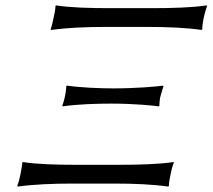

<svg xmlns="http://www.w3.org/2000/svg" viewBox="-20 -675 782 706"><path d="M522 -576C597 -576 665 -573 720 -565L724 -567C724 -567 722 -575 729 -609C737 -644 742 -654 742 -654L739 -655C685 -647 612 -645 537 -645H385C310 -645 239 -647 187 -655L184 -654C184 -654 185 -644 177 -609C170 -575 166 -567 166 -567L168 -565C227 -573 295 -576 370 -576ZM400 0C475 0 542 3 598 11L601 9C601 9 600 1 607 -33C614 -68 620 -78 620 -78L617 -79C562 -71 490 -69 415 -69H263C188 -69 116 -71 65 -79L62 -78C62 -78 62 -68 55 -33C48 1 43 9 43 9L46 11C104 3 173 0 248 0ZM211 -284C266 -292 337 -294 388 -294C480 -294 550 -286 562 -284L566 -285C566 -285 566 -302 569 -317C573 -332 581 -358 581 -358L579 -360C557 -357 483 -350 397 -350C345 -350 276 -353 228 -360L224 -359C224 -359 222 -332 218 -317C215 -302 209 -286 209 -286Z"/></svg>

Font: Libertinus Sans
Style: Italic
Weight: 400
Italic angle: -12°
Designer: Philipp H. Poll, Khaled Hosny
Foundry: Caleb Maclennan
Version: Version 7.050;RELEASE